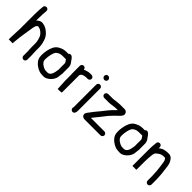

<svg xmlns="http://www.w3.org/2000/svg" viewBox="135 -1756 2829 2829"><g transform="rotate(45 1549.5 -341.0)"><path d="M371 -129C371 -119.7 371.7 -111 373 -103V-4C373 18.2 392.5 37 414.5 37C436.6 37 455 18.2 455 -4V-90C456.2 -102 453 -115.8 453 -129C453 -142 451 -172.4 451 -186V-255C451 -262.3 450.3 -270.3 449 -279C447.2 -301.2 445.3 -319.6 440 -339C430 -378.9 416 -424.8 392 -451C382.3 -463.5 370 -477.4 358 -487C329 -511.9 295.9 -535.4 250 -543L234 -545C200.9 -551.3 168.3 -531.2 150 -514C146.7 -510 143.3 -506.3 140 -503V-552C140 -584 141.6 -612.3 143 -642C144.2 -665.5 147 -676.2 147 -697L148 -709C149.3 -720.3 146.2 -730.3 138.5 -739C115 -765.6 69.1 -750.4 67 -715L66 -703C64.2 -681 62.2 -671.6 61 -646C59.5 -616.3 58 -583.9 58 -551V-256C58 -207.3 52 -156.4 52 -112C51.3 -106.7 51 -98.7 51 -88C50.3 -77.3 50 -68 50 -60V-22H132V-41C132 -45.7 132.7 -52 134 -60C138.4 -125.4 148.4 -190.3 158 -253C166.9 -303.7 173 -352.1 181 -396C182.7 -411.6 189.7 -423.7 193 -438C196.3 -444.5 210.8 -464 222 -464C227.3 -463.3 232.7 -462.3 238 -461C241.3 -461 245.3 -460 250 -458C262.3 -455.3 267.6 -452.7 277 -446C291.8 -436.8 305.2 -426.9 316 -414L330 -398C332.7 -394.7 335.3 -390.7 338 -386C354.4 -349.1 369 -303.8 369 -253V-186C369 -171.8 371 -143.2 371 -129Z M852 -412C856.4 -403.2 862.5 -395 870 -386C876.6 -376.8 884 -369.4 884 -355V-243C884 -238.3 884.3 -233.3 885 -228C885 -225.3 884.3 -221.3 883 -216C875.6 -160.6 861.7 -80 799 -80H785C780.3 -80 773.7 -80.3 765 -81H752C742.7 -82.9 738 -84.5 728 -89C713.5 -94.8 702.6 -98.4 693 -108C687 -112 680.3 -116 673 -120C667.3 -125.7 662.4 -132.6 656 -139C642.3 -152.7 637 -171.1 637 -199C637 -237.1 642.9 -264.2 649 -297C654.1 -321 661.3 -337.4 670 -357C682.5 -382 711.3 -396.4 740 -406L750 -408C758.3 -409 775.9 -411 785 -411H844C846.7 -411 849.3 -411.3 852 -412ZM822 -493H785C759.6 -493 735.1 -489 715 -484L690 -474C680.7 -470 671.7 -465.7 663 -461C633.7 -446.4 609.1 -419.3 595 -391C590.3 -376.9 581.6 -360.9 577 -346C563.8 -303 555 -253.5 555 -199C555 -144.8 570.8 -108.2 598 -81C609.8 -69.2 619.5 -56.3 634 -48C643.6 -44.1 651.1 -35.9 659 -31C689.7 -15.6 717.7 1 764 1C773.3 1.7 780.3 2 785 2H799C827.7 2 846.1 -7 866.5 -19.5C888.9 -33.2 910 -52.8 925 -74C941.7 -99.1 959 -129.7 959 -168.5C959 -184.1 967 -216.5 967 -233C966.3 -236.3 966 -239.7 966 -243V-355C966 -391.5 950.3 -417.8 933 -439C929 -443 926 -447 924 -451C913.1 -467.3 907.1 -478 892 -492L883 -500C875 -507.3 865.2 -510.7 853.5 -510C839.2 -509.2 831 -502 822 -493Z M1066 -488V-365C1066 -337.6 1068 -312.1 1068 -283V-202C1068 -192 1068.3 -180.7 1069 -168L1071 -134C1071.7 -124.7 1072 -115.7 1072 -107C1072 -94.5 1075 -59.5 1075 -49C1075.7 -45 1076 -39.8 1076 -33.5V-18C1076 -16 1082.8 -15 1096.5 -15C1108.1 -15 1158 -16.4 1158 -24V-381C1158.7 -382.3 1159.3 -384.7 1160 -388C1166.1 -409.4 1190.6 -423.5 1215 -427C1227.1 -430.3 1235.5 -433 1250 -433H1285C1306.6 -433 1326 -452 1326 -474C1326 -496 1306.6 -515 1285 -515H1250C1239.3 -515 1228.7 -514 1218 -512C1193.3 -505.3 1169.7 -499.8 1148 -489C1146.7 -510.4 1129.2 -529 1107 -529C1084.5 -529 1066 -510.5 1066 -488Z M1433 -462V6C1433 8.8 1430.8 13.9 1430 17C1423.9 41.2 1440.8 62.4 1459 67.5C1497.6 78.4 1515 39.5 1515 6V-462C1515 -484.5 1496.5 -503 1474 -503C1451.5 -503 1433 -484.5 1433 -462ZM1425 -639C1425 -615.7 1445.7 -595 1469 -595C1491.5 -595 1510 -613.5 1510 -636C1510 -659.3 1489.3 -680 1466 -680C1443.5 -680 1425 -661.5 1425 -639Z M1655 -407H1750C1758.7 -407 1768 -407.7 1778 -409C1808.6 -414.1 1844 -416.6 1875 -421H1924C1903.6 -400.6 1874.7 -374 1856 -353C1837.5 -330.6 1818.5 -312.4 1802 -289C1787.5 -270.2 1776.2 -257.3 1762 -238C1740.9 -209.8 1718.7 -188.6 1698 -161C1679.6 -136.5 1664.5 -118.1 1647 -94L1632 -74C1621.9 -58.9 1610.4 -46.2 1615 -21C1620.1 7 1643.9 22 1676 22H2006C2027.6 22 2047 3 2047 -19C2047 -41 2027.6 -60 2006 -60H1724C1752.6 -94.3 1776.1 -129.4 1806 -162C1819.2 -177.6 1832.9 -196.9 1846 -213C1860.7 -230.3 1872.9 -249.6 1889 -267C1908.3 -287.8 1927.9 -309.9 1950 -332C1977.9 -358.5 2011.5 -386.8 2031 -416C2057.3 -454 2025.7 -503 1987 -503H1891C1884.3 -503 1877.3 -502.7 1870 -502C1862.7 -502 1856 -501.3 1850 -500C1838.7 -498.1 1822.8 -497.1 1809 -496C1788 -494.4 1772.5 -489 1750 -489H1655C1633.4 -489 1614 -470 1614 -448C1614 -426 1633.4 -407 1655 -407Z M2443 -412C2447.4 -403.2 2453.5 -395 2461 -386C2467.6 -376.8 2475 -369.4 2475 -355V-243C2475 -238.3 2475.3 -233.3 2476 -228C2476 -225.3 2475.3 -221.3 2474 -216C2466.6 -160.6 2452.7 -80 2390 -80H2376C2371.3 -80 2364.7 -80.3 2356 -81H2343C2333.7 -82.9 2329 -84.5 2319 -89C2304.5 -94.8 2293.6 -98.4 2284 -108C2278 -112 2271.3 -116 2264 -120C2258.3 -125.7 2253.4 -132.6 2247 -139C2233.3 -152.7 2228 -171.1 2228 -199C2228 -237.1 2233.9 -264.2 2240 -297C2245.1 -321 2252.3 -337.4 2261 -357C2273.5 -382 2302.3 -396.4 2331 -406L2341 -408C2349.3 -409 2366.9 -411 2376 -411H2435C2437.7 -411 2440.3 -411.3 2443 -412ZM2413 -493H2376C2350.6 -493 2326.1 -489 2306 -484L2281 -474C2271.7 -470 2262.7 -465.7 2254 -461C2224.7 -446.4 2200.1 -419.3 2186 -391C2181.3 -376.9 2172.6 -360.9 2168 -346C2154.8 -303 2146 -253.5 2146 -199C2146 -144.8 2161.8 -108.2 2189 -81C2200.8 -69.2 2210.5 -56.3 2225 -48C2234.6 -44.1 2242.1 -35.9 2250 -31C2280.7 -15.6 2308.7 1 2355 1C2364.3 1.7 2371.3 2 2376 2H2390C2418.7 2 2437.1 -7 2457.5 -19.5C2479.9 -33.2 2501 -52.8 2516 -74C2532.7 -99.1 2550 -129.7 2550 -168.5C2550 -184.1 2558 -216.5 2558 -233C2557.3 -236.3 2557 -239.7 2557 -243V-355C2557 -391.5 2541.3 -417.8 2524 -439C2520 -443 2517 -447 2515 -451C2504.1 -467.3 2498.1 -478 2483 -492L2474 -500C2466 -507.3 2456.2 -510.7 2444.5 -510C2430.2 -509.2 2422 -502 2413 -493Z M2665 -474V-463C2665 -457.7 2664.7 -453.3 2664 -450C2661 -425.9 2658 -407.1 2658 -376C2657.3 -362 2657 -348 2657 -334V6C2657 8 2670.7 8.3 2698 7C2725.3 8.3 2739 8 2739 6V-163C2739 -188.1 2740.6 -221.4 2742 -244C2748.3 -294.5 2743.8 -343 2773 -368C2794 -384.3 2817 -406 2847 -412L2869 -416C2873 -416.7 2876.7 -417 2880 -417H2912C2912.7 -417 2913.3 -416.7 2914 -416H2915C2926.3 -402.4 2938.2 -382.5 2941 -360C2945.1 -341.4 2947 -324.5 2949 -305C2953.8 -288.3 2953.2 -263.2 2957 -246L2959 -228C2961.7 -203.5 2965 -178.1 2965 -152C2965.7 -146.7 2966 -141 2966 -135C2966 -123.4 2968 -107.7 2968 -96V3C2968 24.6 2987 44 3009 44C3031 44 3050 24.6 3050 3V-96C3050 -107.9 3048 -123.5 3048 -135C3048 -142.3 3047.7 -149.3 3047 -156C3047 -162.7 3046.7 -169 3046 -175C3046 -181 3045.7 -187.7 3045 -195L3043 -217C3040.7 -244.8 3035.5 -268.1 3033 -296C3028.1 -354.8 3020.1 -409.6 2993 -448C2976.5 -473.7 2952.9 -499 2913 -499H2881C2865.2 -499 2849.6 -494.6 2835 -493C2814.5 -490.3 2808 -486.1 2791 -479C2773.8 -470.4 2762.3 -461.7 2747 -451V-474C2747 -496.5 2728.5 -515 2706 -515C2683.5 -515 2665 -496.5 2665 -474Z"/></g></svg>

Font: HoneyBee
Style: Bd
Weight: 700
Foundry: Cannot Into Space Fonts
Version: Version 0.89